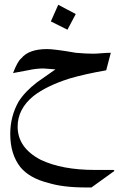

<svg xmlns="http://www.w3.org/2000/svg" viewBox="-20 -618 548 813"><path d="M300.8 -558.6 265.6 -492.2 195.3 -527.3 226.6 -597.7ZM214.8 -324.2Q207 -324.2 189.5 -326.2Q171.9 -328.1 164.1 -328.1Q132.8 -328.1 97.7 -320.3Q78.1 -316.4 35.2 -308.6Q54.7 -359.4 70.3 -371.1Q101.6 -410.2 179.7 -410.2Q210.9 -410.2 300.8 -394.5Q343.8 -390.6 375 -390.6Q386.7 -390.6 410.2 -392.6Q433.6 -394.5 449.2 -394.5L429.7 -320.3Q339.8 -304.7 273.4 -285.2Q175.8 -253.9 121.1 -210.9Q54.7 -156.2 54.7 -82Q54.7 7.8 152.3 58.6Q242.2 101.6 382.8 101.6H460.9L464.8 105.5L367.2 175.8H343.8Q246.1 175.8 183.6 156.2Q105.5 136.7 66.4 89.8Q23.4 35.2 23.4 -50.8Q23.4 -125 58.6 -187.5Q85.9 -230.5 136.7 -269.5Q152.3 -281.2 214.8 -324.2Z"/></svg>

Font: 和音 by 宁静之雨，公众号njzyshare
Style: Regular
Weight: 400
Designer: Steve Matteson
Foundry: Ascender Corporation
Version: Version 6.00;June 8, 2018;FontCreator 11.0.0.2388 32-bit